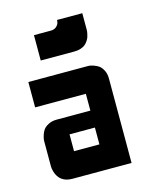

<svg xmlns="http://www.w3.org/2000/svg" viewBox="-95 -666 591 732"><g transform="rotate(-15 200.0 -300.0)"><path d="M33.2 -399.9H266.6Q269.5 -399.9 273.9 -399.7Q278.3 -399.4 289.8 -395.8Q301.3 -392.1 310.1 -386Q318.8 -379.9 326.2 -366Q333.5 -352.1 333.5 -333.5V0H100.1Q50.3 0 36.6 -45.9Q33.2 -57.6 33.2 -66.9V-166.5Q33.2 -169.4 33.7 -173.8Q34.2 -178.2 37.6 -189.7Q41 -201.2 47.4 -210Q53.7 -218.8 67.6 -226.1Q81.5 -233.4 100.1 -233.4H233.4V-299.8H33.2ZM233.4 -166.5H133.3V-100.1H233.4ZM299.8 -600.1V-533.2Q299.8 -531.7 299.6 -529.3Q299.3 -526.9 298.1 -520Q296.9 -513.2 294.7 -506.8Q292.5 -500.5 287.6 -492.9Q282.7 -485.4 275.9 -479.7Q269 -474.1 258.1 -470.5Q247.1 -466.8 233.4 -466.8H100.1V-566.9H166.5Q181.2 -566.9 189.7 -575.2Q198.2 -583.5 199.2 -591.8L200.2 -600.1Z"/></g></svg>

Font: Malkor
Style: Bold
Weight: 700
Version: Version 1.3